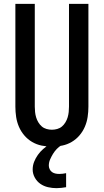

<svg xmlns="http://www.w3.org/2000/svg" viewBox="-20 -755 540 999"><path d="M250 8Q223 8 196.5 2.5Q170 -3 147 -16.5Q124 -30 106.5 -50.5Q89 -71 78.5 -95.5Q68 -120 64 -146.5Q60 -173 60 -200V-735H161V-200Q161 -186 162.5 -172Q164 -158 168 -144.5Q172 -131 179.5 -118.5Q187 -106 197.5 -97Q208 -88 222 -84Q236 -80 250 -80Q264 -80 278 -84Q292 -88 302.5 -97Q313 -106 320.5 -118.5Q328 -131 332 -144.5Q336 -158 337.5 -172Q339 -186 339 -200V-735H440V-200Q440 -173 436 -146.5Q432 -120 421.5 -95.5Q411 -71 393.5 -50.5Q376 -30 353 -16.5Q330 -3 303.5 2.5Q277 8 250 8ZM274 224Q252 224 230 219Q208 214 190 201.5Q172 189 161 169Q150 149 150 127Q150 106 157.5 87Q165 68 177 51Q189 34 204.5 20.5Q220 7 237 -4L244 -8H301V0Q287 8 275.5 20Q264 32 255.5 46Q247 60 240.5 75Q234 90 234 107Q234 116 238.5 125.5Q243 135 251 140.5Q259 146 268.5 148Q278 150 288 150Q297 150 306 149Q315 148 324 146V219Q312 221 299.5 222.5Q287 224 274 224Z"/></svg>

Font: Iosevka Custom Semibold
Style: Regular
Weight: 600
Designer: Belleve Invis
Foundry: Belleve Invis
Version: Version 27.0.2; ttfautohint (v1.8.4)